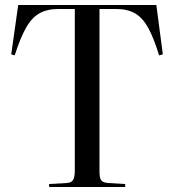

<svg xmlns="http://www.w3.org/2000/svg" viewBox="-20 -750 698 770"><path d="M177 0V-12L247 -16Q267 -17 273.5 -29Q280 -41 280 -66V-714H215Q169 -714 138 -696.5Q107 -679 84 -638Q61 -597 39 -528L25 -532L53 -730H607L633 -532L618 -528Q597 -597 574.5 -638Q552 -679 521.5 -696.5Q491 -714 445 -714H379V-62Q379 -37 385.5 -27.5Q392 -18 413 -16L482 -12V0Z"/></svg>

Font: Literata 72pt
Style: Regular
Weight: 400
Designer: Latin by Veronika Burian and Jose Scaglione. Greek by Irene Vlachou. Cyrillic by Vera Evstafieva.
Foundry: TypeTogether
Version: Version 3.002